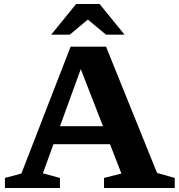

<svg xmlns="http://www.w3.org/2000/svg" viewBox="-20 -936 890 956"><path d="M210 -218V-307.5H569.5V-218ZM762 -75 850 -50V0H498V-50L584.5 -72L370.5 -622H393L193.5 -73L278.5 -50V0H4.5V-50L86.5 -72L331.5 -703.5H508ZM402 -851.5H433L327.5 -763.5H235L359 -916H476L600 -763.5H507.5Z"/></svg>

Font: Newsreader 9pt SemiBold
Style: Regular
Weight: 600
Designer: Hugues Gentile
Foundry: Production Type
Version: Version 1.003